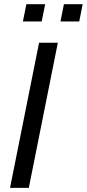

<svg xmlns="http://www.w3.org/2000/svg" viewBox="-20 -904 418 924"><path d="M258.3 -698.2 118.7 0H28.3L168 -698.2ZM377.9 -883.8 361.3 -800.8H271L287.6 -883.8ZM197.3 -883.8 180.7 -800.8H90.3L106.9 -883.8Z"/></svg>

Font: Sansation
Style: Italic
Weight: 400
Designer: Bernd Montag
Version: Version 1.301